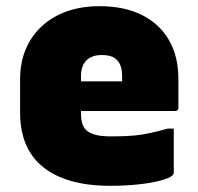

<svg xmlns="http://www.w3.org/2000/svg" viewBox="-20 -584 640 621"><path d="M302 -564Q383 -564 440 -535Q497 -506 527 -453.5Q557 -401 557 -329V-235Q557 -232 555.5 -229.5Q554 -227 552 -226Q550 -225 546 -225H315Q300 -225 285.5 -225Q271 -225 257 -225H198V-321H375Q375 -325 375 -327.5Q375 -330 375 -336Q375 -355 371 -368Q367 -381 359 -389Q351 -398 338.5 -402Q326 -406 309 -406Q277 -406 259.5 -388.5Q242 -371 242 -338V-217Q242 -206 243.5 -196Q245 -186 248.5 -178Q252 -170 258 -164Q269 -153 290.5 -147.5Q312 -142 353 -143Q385 -143 412.5 -145.5Q440 -148 467 -154Q494 -160 522 -168H542Q542 -132 542 -96.5Q542 -61 542 -25Q542 -23 541 -21Q540 -19 538 -17Q529 -8 499 0Q469 8 426.5 12.5Q384 17 338 17Q265 17 210.5 1.5Q156 -14 119 -44Q82 -74 63.5 -118Q45 -162 45 -219V-328Q45 -380 62.5 -423Q80 -466 114 -498Q148 -530 195.5 -547Q243 -564 302 -564Z"/></svg>

Font: Recursive Black
Style: Regular
Weight: 900
Version: Version 1.085